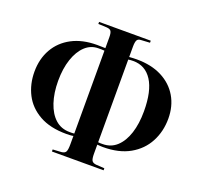

<svg xmlns="http://www.w3.org/2000/svg" viewBox="-130 -893 1114 1058"><g transform="rotate(20 427.0 -364.0)"><path d="M277 16V4L328 1Q347 -1 353 -12.5Q359 -24 359 -56V-105Q350 -103 337.5 -102.5Q325 -102 318 -102Q223 -102 160 -137.5Q97 -173 66.5 -232.5Q36 -292 36 -365Q36 -440 69 -498Q102 -556 163.5 -588.5Q225 -621 310 -621Q322 -621 336 -620.5Q350 -620 359 -620V-684Q359 -709 352.5 -719Q346 -729 325 -730L277 -732V-744H580V-732L529 -729Q511 -729 505 -717.5Q499 -706 499 -679V-619Q513 -620 523 -620.5Q533 -621 543 -621Q629 -621 690.5 -589.5Q752 -558 785 -502Q818 -446 818 -373Q818 -298 785.5 -236.5Q753 -175 689.5 -139Q626 -103 533 -103Q527 -103 516.5 -103.5Q506 -104 499 -105V-52Q499 -22 505.5 -11.5Q512 -1 531 1L580 4V16ZM332 -118Q339 -118 346.5 -118Q354 -118 359 -119V-605Q353 -606 343 -606Q333 -606 324 -606Q279 -606 246 -575Q213 -544 194.5 -489Q176 -434 176 -362Q176 -291 194.5 -235.5Q213 -180 247.5 -149Q282 -118 332 -118ZM525 -118Q574 -118 608 -149.5Q642 -181 660 -236.5Q678 -292 678 -365Q678 -484 638.5 -545Q599 -606 528 -606Q513 -606 499 -604V-119Q504 -118 512 -118Q520 -118 525 -118Z"/></g></svg>

Font: Literata 72pt SemiBold
Style: Regular
Weight: 600
Designer: Latin by Veronika Burian and Jose Scaglione. Greek by Irene Vlachou. Cyrillic by Vera Evstafieva.
Foundry: TypeTogether
Version: Version 3.002